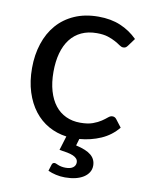

<svg xmlns="http://www.w3.org/2000/svg" viewBox="-80 -572 626 807"><g transform="rotate(10 233.5 -169.0)"><path d="M248.5 135Q269.5 135 280.2 126.8Q291 118.5 291 105.5Q291 96 285.5 89.5Q280 83 269.8 78.5Q259.5 74 244.5 71Q229.5 68 210.5 65.5L229 5Q187.5 -0.5 152.2 -20.2Q117 -40 91.5 -73Q66 -106 51.5 -151.5Q37 -197 37 -253.5Q37 -310 52.8 -358Q68.5 -406 98.8 -440.8Q129 -475.5 173.5 -495Q218 -514.5 275.5 -514.5Q328.5 -514.5 369.5 -497.2Q410.5 -480 442 -448.5L418.5 -416.5Q414.5 -411 410.5 -408Q406.5 -405 399 -405Q391.5 -405 382.8 -411.2Q374 -417.5 360.5 -425Q347 -432.5 327.8 -438.8Q308.5 -445 280.5 -445Q243.5 -445 215 -431.8Q186.5 -418.5 167.2 -393.5Q148 -368.5 138.2 -333Q128.5 -297.5 128.5 -253.5Q128.5 -207.5 139 -171.8Q149.5 -136 168.5 -111.8Q187.5 -87.5 214.8 -74.8Q242 -62 276 -62Q308.5 -62 329.5 -69.8Q350.5 -77.5 364.5 -87Q378.5 -96.5 387.5 -104.2Q396.5 -112 405.5 -112Q411 -112 415.2 -109.8Q419.5 -107.5 422.5 -103.5L447.5 -71Q418 -35 375.5 -16.5Q333 2 284.5 6L276 35Q321 45 341.2 62.2Q361.5 79.5 361.5 106.5Q361.5 122.5 353.5 135.2Q345.5 148 331.2 157Q317 166 297 170.8Q277 175.5 253 175.5Q232.5 175.5 214 171.2Q195.5 167 180 160L188.5 132.5Q191.5 123.5 200 123.5Q203 123.5 207 125.2Q211 127 216.5 129.2Q222 131.5 230 133.2Q238 135 248.5 135Z"/></g></svg>

Font: LatoCHI
Style: Regular
Weight: 400
Designer: Lukasz Dziedzic
Foundry: tyPoland Lukasz Dziedzic
Version: Version 1.104